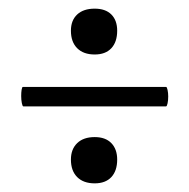

<svg xmlns="http://www.w3.org/2000/svg" viewBox="-20 -454 438 444"><path d="M29 -232Q29 -240 30 -246.5Q31 -253 33 -253H364Q366 -253 367.5 -246Q369 -239 369 -231Q369 -222 367.5 -215Q366 -208 364 -208H34Q32 -208 30.5 -215.5Q29 -223 29 -232ZM144 -85Q144 -109 158.5 -123Q173 -137 199 -137Q224 -137 237.5 -123Q251 -109 251 -85Q251 -59 237.5 -44.5Q224 -30 199 -30Q173 -30 158.5 -44.5Q144 -59 144 -85ZM144 -383Q144 -407 158.5 -420.5Q173 -434 199 -434Q224 -434 237.5 -420.5Q251 -407 251 -383Q251 -357 237.5 -342.5Q224 -328 199 -328Q173 -328 158.5 -342.5Q144 -357 144 -383Z"/></svg>

Font: Cormorant SC SemiBold
Style: Regular
Weight: 600
Designer: Christian Thalmann (Catharsis Fonts)
Foundry: Catharsis Fonts
Version: Version 4.000